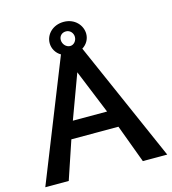

<svg xmlns="http://www.w3.org/2000/svg" viewBox="-116 -887 879 981"><g transform="rotate(-15 323.5 -396.0)"><path d="M311 -792C253 -792 214 -751 214 -705C214 -676 230 -649 255 -635L2 0H126L194 -202H443L518 0H647L368 -635C391 -649 407 -674 407 -703C407 -749 369 -792 311 -792ZM312 -525 407 -292H226ZM312 -664C291 -664 273 -684 273 -706C273 -726 287 -742 310 -742C331 -742 347 -724 347 -703C347 -683 332 -664 312 -664Z"/></g></svg>

Font: Quattrocento Sans
Style: Bold
Weight: 700
Designer: Pablo Impallari
Foundry: Pablo Impallari, Igino Marini, Brenda Gallo
Version: Version 2.000